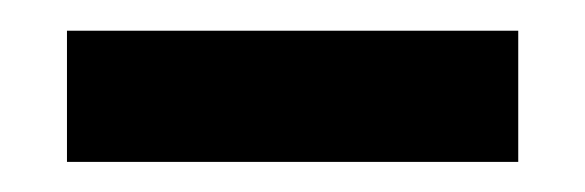

<svg xmlns="http://www.w3.org/2000/svg" viewBox="-20 -20 381 125"><path d="M23.6 0V85.4H317.4V0Z"/></svg>

Font: Arad-VF Thin Dots1
Style: Regular
Weight: 100
Designer: Mohammad Darvishi
Version: Version 1.000;August 30, 2024;FontCreator 15.0.0.2992 64-bit